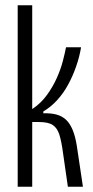

<svg xmlns="http://www.w3.org/2000/svg" viewBox="-20 -707 351 727"><path d="M47 0V-687H102V-294Q135 -316 157.5 -347Q180 -378 195 -411.5Q210 -445 218 -476Q226 -507 230 -528H287Q281 -492 268.5 -456Q256 -420 238.5 -387.5Q221 -355 197 -328.5Q173 -302 144 -285V-278Q172 -279 193 -273.5Q214 -268 229 -254.5Q244 -241 254.5 -216.5Q265 -192 271 -154L294 0H237L219 -125Q213 -171 205 -196.5Q197 -222 180 -233.5Q163 -245 127 -245H102V0Z"/></svg>

Font: Bricolage Grotesque 72pt Condensed ExtraLight
Style: Regular
Weight: 250
Width: 3
Designer: Mathieu Triay
Foundry: Atelier Triay
Version: Version 1.001;gftools[0.9.33.dev8+g029e19f]